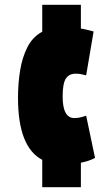

<svg xmlns="http://www.w3.org/2000/svg" viewBox="-20 -674 460 800"><path d="M156 106V-8Q55 -61 55 -266Q55 -327 64 -381.5Q73 -436 94.5 -478Q116 -520 156 -542V-654H317V-555Q335 -552 348.5 -548.5Q362 -545 370 -543L339 -360Q330 -362 320 -364.5Q310 -367 296 -367Q267 -367 254 -346Q241 -325 241 -272Q241 -182 290 -182Q312 -182 339 -192L376 -16Q352 -3 317 4V106Z"/></svg>

Font: Georama ExtraCondensed Black
Style: Regular
Weight: 900
Width: 2
Designer: Jean-Baptiste Levee
Foundry: Production Type
Version: Version 1.000